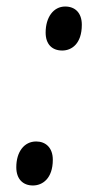

<svg xmlns="http://www.w3.org/2000/svg" viewBox="-20 -561 285 589"><path d="M171 -406C200 -406 231 -427 231 -485C231 -522 210 -541 180 -541C144 -541 120 -508 120 -461C120 -425 140 -406 171 -406ZM81 8C110 8 142 -13 142 -71C142 -108 120 -127 91 -127C54 -127 30 -95 30 -48C30 -11 51 8 81 8Z"/></svg>

Font: Noto Serif ExtraCondensed
Style: Italic
Weight: 400
Width: 2
Italic angle: -12°
Designer: Monotype Design Team
Foundry: Monotype Imaging Inc.
Version: Version 2.014